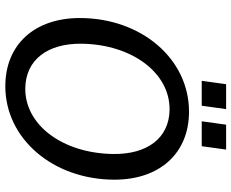

<svg xmlns="http://www.w3.org/2000/svg" viewBox="-96 -782 891 740"><g transform="rotate(90 350.0 -411.5)"><path d="M312 14C515 14 672 -171 672 -407C672 -580 571 -694 410 -694C206 -694 49 -510 49 -273C49 -100 150 14 312 14ZM318 -63C211 -65 146 -148 148 -281C151 -476 262 -622 404 -619C511 -617 575 -534 573 -401C570 -204 459 -60 318 -63ZM447 -743H543L556 -837H460ZM291 -743H387L400 -837H304Z"/></g></svg>

Font: Ronzino Oblique
Style: Italic
Weight: 400
Italic angle: -8°
Designer: Nunzio Mazzaferro
Foundry: Collletttivo
Version: Version 1.000;Glyphs 3.3 (3337)